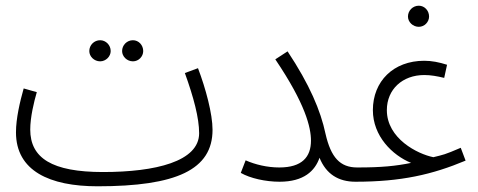

<svg xmlns="http://www.w3.org/2000/svg" viewBox="-20 -632 1675 673"><path d="M446 -417C466 -417 482 -434 482 -453C482 -474 466 -491 446 -491C425 -491 408 -474 408 -453C408 -434 425 -417 446 -417ZM331 -417C351 -417 368 -434 368 -453C368 -474 351 -491 331 -491C310 -491 293 -474 293 -453C293 -434 310 -417 331 -417Z M322 21C598 21 725 -37 725 -177C725 -233 701 -322 674 -393L628 -376C659 -290 678 -218 678 -165C678 -66 525 -29 341 -29C162 -29 86 -78 86 -178C86 -221 99 -275 109 -309L63 -322C50 -276 36 -217 36 -168C36 -33 154 21 322 21Z M959 -45C917 -45 875 -55 841 -70L824 -26C857 -7 911 5 960 5C1045 5 1084 -33 1100 -79C1123 -22 1166 5 1226 5C1250 5 1260 -7 1260 -21C1260 -34 1252 -45 1232 -45C1172 -45 1140 -80 1121 -163C1104 -244 1065 -336 988 -452L945 -424C1051 -267 1070 -185 1070 -139C1070 -82 1039 -45 959 -45Z M1448 -538C1468 -538 1484 -555 1484 -574C1484 -595 1468 -612 1448 -612C1427 -612 1410 -595 1410 -574C1410 -555 1427 -538 1448 -538Z M1226 5C1386 5 1495 -20 1612 -69L1595 -114C1537 -89 1535 -90 1499 -81C1444 -92 1336 -146 1336 -246C1336 -319 1391 -369 1467 -369C1490 -369 1512 -365 1537 -359L1547 -405C1519 -414 1493 -419 1467 -419C1359 -419 1287 -347 1287 -246C1287 -155 1355 -88 1421 -61C1367 -50 1318 -45 1233 -45Z"/></svg>

Font: Noto Sans Arabic Cond Light
Style: Regular
Weight: 300
Width: 3
Designer: Monotype Design Team, Nadine Chahine, Nizar Qandah and Khaled Hosny
Foundry: Monotype Imaging Inc.
Version: Version 2.012